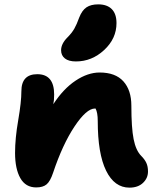

<svg xmlns="http://www.w3.org/2000/svg" viewBox="-20 -860 722 890"><path d="M332 -575.2Q298.3 -575.2 280.8 -589.1Q263.2 -603 263.2 -627Q263.2 -657.2 293 -687Q313 -707 324.5 -727.1Q335.9 -747.1 347.2 -778.8Q360.4 -812.5 381.1 -826.2Q401.9 -839.8 435.1 -839.8Q476.1 -839.8 498 -817.9Q520 -795.9 520 -752.9Q520 -681.2 462.9 -628.2Q405.8 -575.2 332 -575.2ZM580.1 9.8Q510.3 9.8 471.7 -69.1Q433.1 -147.9 433.1 -298.8Q433.1 -338.4 422.9 -356.9H419.9Q380.9 -356.9 325.4 -273.7Q270 -190.4 226.1 -59.1Q212.9 -19.5 196 -5.4Q179.2 8.8 147.9 8.8Q98.6 8.8 74.2 -34.4Q49.8 -77.6 49.8 -150.9Q49.8 -218.8 64.5 -303.2Q79.1 -387.7 79.1 -437Q79.1 -516.1 152.8 -516.1Q231 -516.1 231 -421.9Q231 -394.5 227.1 -377Q273.9 -448.7 330.6 -486.3Q387.2 -523.9 441.9 -523.9Q515.1 -523.9 552 -482.9Q588.9 -441.9 588.9 -370.1Q588.9 -267.6 599.4 -214.8Q609.9 -162.1 634.8 -137.2Q650.9 -121.1 658.4 -104.7Q666 -88.4 666 -64.9Q666 -34.2 642.8 -12.2Q619.6 9.8 580.1 9.8Z"/></svg>

Font: Shantell Sans Normal
Style: Regular
Weight: 800
Designer: Stephen Nixon, Anya Danilova, Shantell Martin
Foundry: Arrow Type
Version: Version 1.006;[559af2be0]